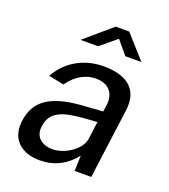

<svg xmlns="http://www.w3.org/2000/svg" viewBox="-135 -825 822 933"><g transform="rotate(20 276.0 -358.5)"><path d="M396 -608H479L373 -727H303L164 -608H255L338 -677ZM177 10C248 10 310 -19 358 -80L355 0H441L489 -361C503 -462 450 -526 315 -526C208 -526 125 -472 81 -392L160 -376C200 -432 249 -457 300 -457C365 -457 400 -417 392 -354L387 -319L303 -313C128 -304 47 -255 32 -141C19 -46 80 10 177 10ZM218 -62C160 -62 122 -95 131 -150C141 -227 202 -248 309 -256L378 -261L366 -170C359 -115 282 -62 218 -62Z"/></g></svg>

Font: United Sans Medium
Style: Italic
Weight: 500
Italic angle: -8°
Designer: Pablo Impallari, Rodrigo Fuenzalida (Modified by Dan O. Williams)
Version: Version 1.000;PS 001.000;hotconv 1.0.88;makeotf.lib2.5.64775